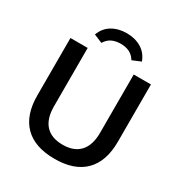

<svg xmlns="http://www.w3.org/2000/svg" viewBox="-208 -1059 1149 1217"><g transform="rotate(30 366.5 -450.5)"><path d="M72 -285V-705H198V-278Q198 -187 241 -140.5Q284 -94 367 -94Q449 -94 492 -141Q535 -188 535 -278V-705H661V-285Q661 -142 586 -66.5Q511 9 367 9Q222 9 147 -66Q72 -141 72 -285ZM539 -802 477 -776Q458 -807 430.5 -820Q403 -833 367 -833Q331 -833 303.5 -820Q276 -807 257 -776L195 -802Q215 -856 260.5 -883Q306 -910 367 -910Q428 -910 473.5 -883Q519 -856 539 -802Z"/></g></svg>

Font: wassup Sans
Style: Bold
Weight: 700
Version: Version 2.001